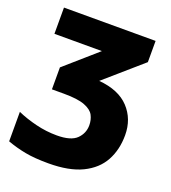

<svg xmlns="http://www.w3.org/2000/svg" viewBox="-143 -659 893 1004"><g transform="rotate(20 303.5 -156.5)"><path d="M549.8 -553.2V-435.1L344.2 -255.9Q455.1 -246.6 512 -185.8Q568.8 -125 568.8 -35.2Q568.8 45.9 534.9 107.9Q501 169.9 428.7 205.1Q356.4 240.2 241.2 240.2Q164.1 240.2 111.6 230.2Q59.1 220.2 9.8 202.1V38.1Q58.1 59.6 116 73.7Q173.8 87.9 232.9 87.9Q311 87.9 343 56.4Q375 24.9 375 -20Q375 -49.8 362.1 -74.7Q349.1 -99.6 310.1 -114.7Q271 -129.9 192.9 -129.9H127V-252L304.2 -407.2H40V-553.2Z"/></g></svg>

Font: Open Sans ExtraBold
Style: Regular
Weight: 800
Designer: Monotype Design Team
Foundry: Monotype Imaging Inc.
Version: Version 3.003; ttfautohint (v1.8.4)